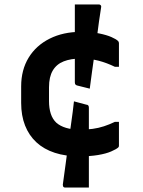

<svg xmlns="http://www.w3.org/2000/svg" viewBox="-20 -766 640 862"><path d="M343 -623Q390 -623 424.5 -616Q459 -609 480.5 -599.5Q502 -590 510 -582Q512 -580 513 -577.5Q514 -575 514 -572Q514 -564 514 -545Q514 -526 514 -505Q514 -484 514 -466H496Q459 -484 422.5 -493.5Q386 -503 341 -503Q298 -503 266 -490.5Q234 -478 217 -449.5Q200 -421 200 -374V-312Q200 -280 208 -255.5Q216 -231 233 -215Q250 -200 276.5 -192Q303 -184 340 -184Q370 -184 396 -187.5Q422 -191 446.5 -199Q471 -207 496 -219H514Q514 -201 514 -180.5Q514 -160 514 -142Q514 -124 514 -112Q514 -110 513.5 -108Q513 -106 511 -104Q502 -96 479 -86Q456 -76 420 -70Q384 -64 338 -64Q275 -64 226 -80Q177 -96 143.5 -127Q110 -158 92.5 -202.5Q75 -247 75 -304V-378Q75 -452 108.5 -507Q142 -562 203 -592.5Q264 -623 343 -623ZM383 -368 327 -382Q323 -383 320.5 -385Q318 -387 317 -389.5Q316 -392 316 -396Q316 -436 316 -477.5Q316 -519 316 -559Q316 -599 316 -637Q316 -661 316 -691.5Q316 -722 316 -746Q338 -746 354 -746Q370 -746 386 -746Q402 -746 424 -746Q427 -746 429.5 -744.5Q432 -743 433.5 -740.5Q435 -738 434 -733Q429 -704 424.5 -670Q420 -636 415 -598Q410 -560 404 -521Q398 -482 393 -443Q388 -404 383 -368ZM312 -311 368 -296Q372 -296 374.5 -294Q377 -292 378 -289.5Q379 -287 379 -283Q379 -241 379 -199.5Q379 -158 379 -116Q379 -74 379 -33Q379 -9 379 21.5Q379 52 379 76Q357 76 341.5 76Q326 76 310 76Q294 76 272 76Q269 76 266.5 74.5Q264 73 263 70Q262 67 262 63Q268 18 274.5 -28.5Q281 -75 287 -122Q293 -169 300 -216.5Q307 -264 312 -311Z"/></svg>

Font: Recursive SemiBold
Style: Regular
Weight: 600
Version: Version 1.085